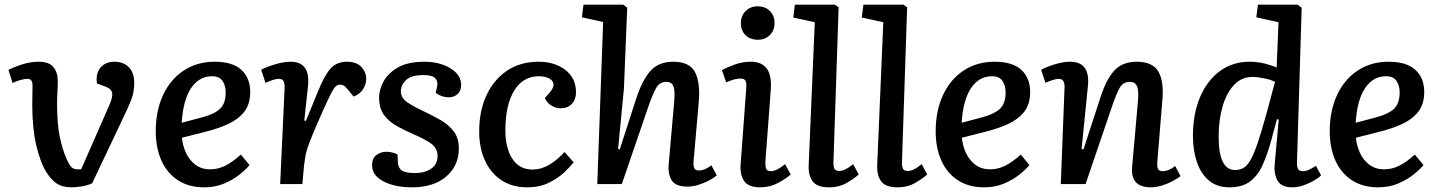

<svg xmlns="http://www.w3.org/2000/svg" viewBox="-20 -787 6153 821"><path d="M286 14Q247 14 223 -2Q199 -18 178 -51Q152 -93 135 -166Q118 -239 118 -336Q118 -356 118.5 -380.5Q119 -405 119 -421Q119 -437 113.5 -443.5Q108 -450 96 -450Q86 -450 66 -444.5Q46 -439 34 -432L16 -488Q36 -499 72.5 -511Q109 -523 146 -523Q190 -523 208.5 -500Q227 -477 227 -441Q227 -416 225.5 -393.5Q224 -371 224 -347Q224 -257 235.5 -202Q247 -147 265 -107Q277 -80 286.5 -71.5Q296 -63 311 -63H327L446 -334Q463 -372 459.5 -390Q456 -408 430 -417L395 -430Q388 -471 409 -497Q430 -523 469 -523Q508 -523 531 -499.5Q554 -476 554 -432Q554 -393 541.5 -361Q529 -329 509 -288L374 -3Q353 6 329.5 10Q306 14 286 14Z M898 -523Q975 -523 1012.5 -488Q1050 -453 1050 -394Q1050 -341 1024 -308.5Q998 -276 955 -256.5Q912 -237 864 -225L758 -198Q761 -165 775 -134Q789 -103 815 -83Q841 -63 879 -63Q912 -63 942.5 -78Q973 -93 1010 -126L1047 -81Q1031 -62 1003.5 -40Q976 -18 938 -2Q900 14 853 14Q787 14 740.5 -16.5Q694 -47 670 -101Q646 -155 646 -225Q646 -313 677 -380Q708 -447 765 -485Q822 -523 898 -523ZM945 -392Q945 -421 931.5 -441Q918 -461 887 -461Q831 -461 797 -410Q763 -359 757 -262L847 -286Q896 -299 920.5 -321.5Q945 -344 945 -392Z M1197 -411Q1198 -430 1192.5 -440Q1187 -450 1171 -450Q1162 -450 1148 -445.5Q1134 -441 1115 -433L1097 -489Q1120 -501 1156.5 -512Q1193 -523 1223 -523Q1308 -523 1297 -418L1281 -271L1288 -270L1340 -397Q1368 -466 1394 -494.5Q1420 -523 1464 -523Q1505 -523 1525.5 -500.5Q1546 -478 1546 -450Q1546 -428 1533 -406.5Q1520 -385 1492 -374L1470 -401Q1458 -416 1451 -420.5Q1444 -425 1434 -425Q1424 -425 1416 -418Q1408 -411 1397 -390Q1386 -369 1366 -325Q1337 -260 1320.5 -220.5Q1304 -181 1296 -157.5Q1288 -134 1285.5 -117Q1283 -100 1280 -79L1273 0H1178Z M1754 -47Q1796 -47 1823.5 -65.5Q1851 -84 1851 -120Q1851 -154 1822 -174Q1793 -194 1750 -212Q1714 -228 1679.5 -246.5Q1645 -265 1623 -294Q1601 -323 1601 -370Q1601 -402 1619.5 -437.5Q1638 -473 1680.5 -498Q1723 -523 1796 -523Q1838 -523 1873.5 -510.5Q1909 -498 1930.5 -475.5Q1952 -453 1952 -423Q1952 -399 1937 -385Q1922 -371 1900 -371Q1882 -371 1866.5 -377Q1851 -383 1843 -390L1849 -417Q1854 -439 1841 -452.5Q1828 -466 1791 -466Q1738 -466 1716 -444.5Q1694 -423 1694 -397Q1694 -368 1722.5 -349Q1751 -330 1792 -311Q1828 -294 1862.5 -274.5Q1897 -255 1919.5 -226Q1942 -197 1942 -152Q1942 -79 1888.5 -32.5Q1835 14 1741 14Q1668 14 1619.5 -11.5Q1571 -37 1571 -80Q1571 -110 1589.5 -124Q1608 -138 1632 -138Q1645 -138 1659 -134.5Q1673 -131 1680 -126L1681 -99Q1681 -72 1696.5 -59.5Q1712 -47 1754 -47Z M2283 -523Q2352 -523 2397.5 -488Q2443 -453 2443 -392Q2443 -362 2425.5 -343Q2408 -324 2377 -324Q2356 -324 2337 -336Q2318 -348 2310 -368L2332 -393Q2350 -415 2346.5 -430Q2343 -445 2325.5 -453Q2308 -461 2284 -461Q2217 -461 2179 -400Q2141 -339 2141 -228Q2141 -182 2153.5 -144Q2166 -106 2192 -84Q2218 -62 2258 -62Q2293 -62 2327 -81.5Q2361 -101 2394 -137L2433 -93Q2421 -77 2394.5 -51.5Q2368 -26 2328 -6Q2288 14 2234 14Q2170 14 2124 -16.5Q2078 -47 2053.5 -101Q2029 -155 2029 -225Q2029 -311 2059.5 -378Q2090 -445 2147 -484Q2204 -523 2283 -523Z M3045 -37Q3025 -20 2988.5 -4.5Q2952 11 2921 11Q2869 11 2852.5 -15.5Q2836 -42 2839 -81L2863 -354Q2867 -402 2859 -419.5Q2851 -437 2829 -437Q2800 -437 2785 -409.5Q2770 -382 2751 -327L2639 0H2534L2559 -693L2468 -713L2475 -767H2645L2662 -754L2648 -409L2623 -150L2630 -148L2701 -367Q2727 -446 2762 -484.5Q2797 -523 2858 -523Q2929 -523 2952 -478.5Q2975 -434 2968 -352L2946 -101Q2944 -78 2948.5 -68Q2953 -58 2969 -58Q2993 -58 3022 -80Z M3148 -688Q3148 -719 3168 -739.5Q3188 -760 3220 -760Q3252 -760 3272 -740Q3292 -720 3292 -689Q3292 -657 3272 -637Q3252 -617 3221 -617Q3188 -617 3168 -636.5Q3148 -656 3148 -688ZM3171 -410Q3173 -432 3168 -441.5Q3163 -451 3147 -451Q3134 -451 3120 -447.5Q3106 -444 3085 -435L3067 -487Q3086 -498 3120 -510.5Q3154 -523 3191 -523Q3236 -523 3258 -495Q3280 -467 3276 -405L3253 -98Q3252 -76 3256 -65.5Q3260 -55 3277 -55Q3300 -55 3337 -85L3361 -41Q3344 -25 3308.5 -5.5Q3273 14 3230 14Q3179 14 3161 -14.5Q3143 -43 3147 -85Z M3464 -692 3372 -712 3379 -767H3550L3566 -756L3544 -98Q3543 -77 3547.5 -66.5Q3552 -56 3570 -56Q3593 -56 3628 -85L3652 -41Q3636 -26 3602.5 -6Q3569 14 3524 14Q3474 14 3455 -11.5Q3436 -37 3438 -82Z M3757 -692 3665 -712 3672 -767H3843L3859 -756L3837 -98Q3836 -77 3840.5 -66.5Q3845 -56 3863 -56Q3886 -56 3921 -85L3945 -41Q3929 -26 3895.5 -6Q3862 14 3817 14Q3767 14 3748 -11.5Q3729 -37 3731 -82Z M4233 -523Q4310 -523 4347.5 -488Q4385 -453 4385 -394Q4385 -341 4359 -308.5Q4333 -276 4290 -256.5Q4247 -237 4199 -225L4093 -198Q4096 -165 4110 -134Q4124 -103 4150 -83Q4176 -63 4214 -63Q4247 -63 4277.5 -78Q4308 -93 4345 -126L4382 -81Q4366 -62 4338.5 -40Q4311 -18 4273 -2Q4235 14 4188 14Q4122 14 4075.5 -16.5Q4029 -47 4005 -101Q3981 -155 3981 -225Q3981 -313 4012 -380Q4043 -447 4100 -485Q4157 -523 4233 -523ZM4280 -392Q4280 -421 4266.5 -441Q4253 -461 4222 -461Q4166 -461 4132 -410Q4098 -359 4092 -262L4182 -286Q4231 -299 4255.5 -321.5Q4280 -344 4280 -392Z M5028 -34Q5016 -24 4994.5 -12.5Q4973 -1 4948 6.5Q4923 14 4901 14Q4813 14 4821 -74L4846 -355Q4850 -402 4841.5 -419.5Q4833 -437 4811 -437Q4782 -437 4767.5 -411Q4753 -385 4733 -326L4622 0H4516L4532 -412Q4534 -450 4507 -450Q4490 -450 4450 -433L4432 -489Q4443 -495 4463.5 -503Q4484 -511 4509 -517Q4534 -523 4556 -523Q4642 -523 4632 -420L4605 -150L4613 -148L4685 -369Q4710 -447 4744.5 -485Q4779 -523 4841 -523Q4909 -523 4933.5 -480.5Q4958 -438 4950 -355L4929 -98Q4927 -75 4931.5 -65Q4936 -55 4952 -55Q4977 -55 5005 -77Z M5526 -96Q5525 -74 5530.5 -64.5Q5536 -55 5552 -55Q5565 -55 5579 -62Q5593 -69 5607 -78L5629 -37Q5618 -26 5598 -14.5Q5578 -3 5554 5.5Q5530 14 5506 14Q5458 14 5442 -16Q5426 -46 5431 -90L5448 -276L5440 -277L5416 -187Q5400 -129 5380 -83.5Q5360 -38 5326.5 -12Q5293 14 5237 14Q5184 14 5149.5 -15Q5115 -44 5098 -94Q5081 -144 5081 -206Q5081 -299 5111 -370.5Q5141 -442 5195.5 -482.5Q5250 -523 5324 -523Q5357 -523 5389 -515Q5421 -507 5439 -498L5447 -692L5352 -713L5359 -767H5529L5546 -754ZM5261 -60Q5282 -60 5298 -69.5Q5314 -79 5328.5 -105Q5343 -131 5359 -179Q5375 -227 5396 -303L5432 -437Q5415 -446 5386 -452Q5357 -458 5336 -458Q5289 -458 5257 -424Q5225 -390 5208 -332.5Q5191 -275 5191 -203Q5191 -60 5261 -60Z M5918 -523Q5995 -523 6032.5 -488Q6070 -453 6070 -394Q6070 -341 6044 -308.5Q6018 -276 5975 -256.5Q5932 -237 5884 -225L5778 -198Q5781 -165 5795 -134Q5809 -103 5835 -83Q5861 -63 5899 -63Q5932 -63 5962.5 -78Q5993 -93 6030 -126L6067 -81Q6051 -62 6023.5 -40Q5996 -18 5958 -2Q5920 14 5873 14Q5807 14 5760.5 -16.5Q5714 -47 5690 -101Q5666 -155 5666 -225Q5666 -313 5697 -380Q5728 -447 5785 -485Q5842 -523 5918 -523ZM5965 -392Q5965 -421 5951.5 -441Q5938 -461 5907 -461Q5851 -461 5817 -410Q5783 -359 5777 -262L5867 -286Q5916 -299 5940.5 -321.5Q5965 -344 5965 -392Z"/></svg>

Font: Literata 12pt Medium
Style: Italic
Weight: 500
Italic angle: -2°
Designer: Latin by Veronika Burian and Jose Scaglione. Greek by Irene Vlachou. Cyrillic by Vera Evstafieva
Foundry: TypeTogether
Version: Version 3.002